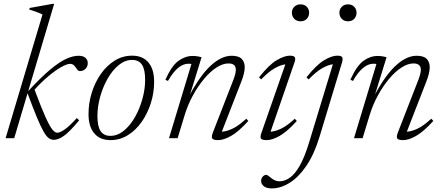

<svg xmlns="http://www.w3.org/2000/svg" viewBox="-20 -730 2332 1014"><path d="M266 -709.5 129 -249Q197 -322.5 245.8 -363Q294.5 -403.5 330.2 -419.5Q366 -435.5 395 -435.5Q419.5 -435.5 431.5 -424.2Q443.5 -413 443.5 -397.5Q443.5 -378 431.2 -366.2Q419 -354.5 401.5 -354.5Q395 -354.5 390 -360.2Q385 -366 379 -375Q366.5 -393 352 -393Q333.5 -393 302 -375Q270.5 -357 233.8 -326Q197 -295 162.5 -256.5Q198 -161 220.2 -112Q242.5 -63 256.5 -46Q270.5 -29 281.5 -29Q297.5 -29 322.5 -46.8Q347.5 -64.5 385.5 -106.5L398 -94.5Q347.5 -33.5 317.5 -12.5Q287.5 8.5 264 8.5Q250 8.5 237.5 -0.5Q225 -9.5 210.2 -35Q195.5 -60.5 175.2 -109.2Q155 -158 125.5 -237.5L55 0H9.5L204.5 -653.5Q178.5 -666.5 134.5 -679.5L137 -688L256.5 -709.5Z M677.5 -436Q733.5 -436 763.8 -400.2Q794 -364.5 794 -298.5Q794 -240 776.5 -185Q759 -130 728 -86Q697 -42 655 -16Q613 10 563.5 10Q508 10 477.8 -25.8Q447.5 -61.5 447.5 -127.5Q447.5 -186 464.8 -241Q482 -296 513 -340Q544 -384 586 -410Q628 -436 677.5 -436ZM563 -12.5Q601 -12.5 634.2 -39.8Q667.5 -67 692.8 -111.5Q718 -156 732.2 -207.8Q746.5 -259.5 746.5 -308.5Q746.5 -364 729.5 -388.8Q712.5 -413.5 678 -413.5Q640 -413.5 606.8 -386.2Q573.5 -359 548.2 -314.5Q523 -270 508.8 -218.2Q494.5 -166.5 494.5 -117.5Q494.5 -62 511.5 -37.2Q528.5 -12.5 563 -12.5Z M867 -302.5 853.5 -309Q886.5 -382.5 922.2 -408.5Q958 -434.5 997.5 -434.5Q1010.5 -434.5 1023 -432.5Q1035.5 -430.5 1044.5 -427.5L984 -232Q1040.5 -336.5 1095.8 -386Q1151 -435.5 1203 -435.5Q1240.5 -435.5 1256.5 -419Q1272.5 -402.5 1272.5 -375Q1272.5 -345 1254.5 -299L1151.5 -34.5Q1175 -35.5 1206.5 -49.8Q1238 -64 1280.5 -103L1291.5 -91.5Q1239 -33.5 1199.8 -11.8Q1160.5 10 1132 10Q1106 10 1100.8 1Q1095.5 -8 1105 -32L1213.5 -311Q1225.5 -342.5 1225.5 -362Q1225.5 -395 1186.5 -395Q1156.5 -395 1123 -373.2Q1089.5 -351.5 1057.5 -313.2Q1025.5 -275 998.8 -226Q972 -177 955.5 -123L918 0H872.5L991 -392Q988.5 -392.5 985 -393Q981.5 -393.5 975.5 -393.5Q918.5 -393.5 867 -302.5Z M1521.5 -663Q1521.5 -681.5 1534.2 -694.2Q1547 -707 1567 -707Q1588 -707 1600.2 -694.2Q1612.5 -681.5 1612.5 -663Q1612.5 -643.5 1600.2 -630.5Q1588 -617.5 1567 -617.5Q1547 -617.5 1534.2 -630.5Q1521.5 -643.5 1521.5 -663ZM1359.5 -25 1487 -390Q1463 -387.5 1431.5 -370Q1400 -352.5 1359 -310.5L1348 -321.5Q1401.5 -389 1442 -412.5Q1482.5 -436 1510.5 -436Q1531.5 -436 1536.8 -427.8Q1542 -419.5 1535.5 -401L1409 -34.5Q1432.5 -35.5 1464 -50.2Q1495.5 -65 1537 -103L1547.5 -91Q1495 -33.5 1456 -11.8Q1417 10 1388.5 10Q1364 10 1358.5 2Q1353 -6 1359.5 -25Z M1772.5 -663Q1772.5 -681.5 1785 -694.2Q1797.5 -707 1817.5 -707Q1838.5 -707 1850.8 -694.2Q1863 -681.5 1863 -663Q1863 -643.5 1850.8 -630.5Q1838.5 -617.5 1817.5 -617.5Q1797.5 -617.5 1785 -630.5Q1772.5 -643.5 1772.5 -663ZM1667 -6Q1638.5 87 1597.2 147Q1556 207 1508.8 236Q1461.5 265 1415.5 265Q1387 265 1373 253.2Q1359 241.5 1359 226Q1359 211.5 1367.8 202.5Q1376.5 193.5 1386.5 193.5Q1390.5 193.5 1396.5 198Q1402.5 202.5 1412.5 210.5Q1433.5 227.5 1456 227.5Q1483 227.5 1509.8 209.2Q1536.5 191 1562.5 146Q1588.5 101 1613 20.5L1738 -390.5Q1714.5 -388 1682.5 -370.2Q1650.5 -352.5 1610 -310.5L1598.5 -321.5Q1650 -386.5 1690.8 -411.2Q1731.5 -436 1761 -436Q1782 -436 1787 -428Q1792 -420 1786.5 -401Z M1844 -302.5 1830.5 -309Q1863.5 -382.5 1899.2 -408.5Q1935 -434.5 1974.5 -434.5Q1987.5 -434.5 2000 -432.5Q2012.5 -430.5 2021.5 -427.5L1961 -232Q2017.5 -336.5 2072.8 -386Q2128 -435.5 2180 -435.5Q2217.5 -435.5 2233.5 -419Q2249.5 -402.5 2249.5 -375Q2249.5 -345 2231.5 -299L2128.5 -34.5Q2152 -35.5 2183.5 -49.8Q2215 -64 2257.5 -103L2268.5 -91.5Q2216 -33.5 2176.8 -11.8Q2137.5 10 2109 10Q2083 10 2077.8 1Q2072.5 -8 2082 -32L2190.5 -311Q2202.5 -342.5 2202.5 -362Q2202.5 -395 2163.5 -395Q2133.5 -395 2100 -373.2Q2066.5 -351.5 2034.5 -313.2Q2002.5 -275 1975.8 -226Q1949 -177 1932.5 -123L1895 0H1849.5L1968 -392Q1965.5 -392.5 1962 -393Q1958.5 -393.5 1952.5 -393.5Q1895.5 -393.5 1844 -302.5Z"/></svg>

Font: Newsreader Text Light
Style: Italic
Weight: 300
Italic angle: -17°
Designer: Hugues Gentile
Foundry: Production Type
Version: Version 1.001